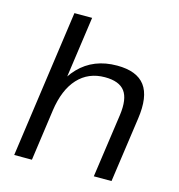

<svg xmlns="http://www.w3.org/2000/svg" viewBox="-109 -836 866 931"><g transform="rotate(15 324.0 -370.0)"><path d="M491.2 -319.5Q502.6 -402.4 474.4 -440.2Q446.3 -478.1 374.4 -478.1Q291.5 -478.1 238.9 -421.1Q186.3 -364.1 171 -256.7L121.1 -186.7L131.3 -253.2Q153 -396 226.2 -471.9Q299.4 -547.9 416.8 -547.9Q516.3 -547.9 556.8 -493.7Q597.4 -439.5 580.9 -326L534.7 0H445.8ZM150.2 -740H239.1L186 -363.4L135.1 0H46.2Z"/></g></svg>

Font: Pathway Extreme 8pt Thin
Style: Italic
Weight: 100
Italic angle: -8°
Designer: Eduardo Rodriguez Tunni
Foundry: Eduardo Rodriguez Tunni
Version: Version 1.000